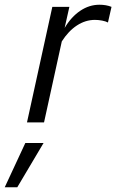

<svg xmlns="http://www.w3.org/2000/svg" viewBox="-95 -517 491 811"><path d="M19 0 126 -488H198L178 -399Q206 -446 244 -471.5Q282 -497 325 -497Q354 -497 376 -488L361 -422Q352 -427 336.5 -430Q321 -433 306 -433Q266 -433 230 -409.5Q194 -386 166 -342L91 0ZM-75 274 12 87H89L-22 274Z"/></svg>

Font: Red Hat Text VF
Style: Italic
Weight: 300
Italic angle: -12°
Designer: Pentagram, MCKL
Foundry: Pentagram, MCKL
Version: Version 1.023